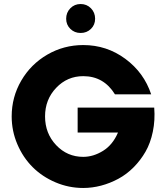

<svg xmlns="http://www.w3.org/2000/svg" viewBox="-20 -935 802 955"><path d="M394 0Q321.8 0 255.9 -28.1Q189.9 -56.2 142.1 -104Q94.2 -151.9 66.2 -217.8Q38.1 -283.7 38.1 -356Q38.1 -452.1 85.7 -533.9Q133.3 -615.7 215.3 -663.3Q297.4 -710.9 394 -710.9Q510.7 -710.9 603.5 -642.3Q696.3 -573.7 731.9 -465.8H551.8Q496.1 -556.2 394 -556.2Q314.5 -556.2 259.3 -498Q204.1 -439.9 204.1 -356Q204.1 -271.5 259.3 -213.1Q314.5 -154.8 394 -154.8Q444.3 -154.8 492.7 -184.8Q541 -214.8 566.9 -275.9L747.1 -399.9Q752 -336.9 740.2 -280.3Q728.5 -223.6 703.9 -180.7Q679.2 -137.7 644.5 -102.8Q609.9 -67.9 568.6 -45.7Q527.3 -23.4 482.9 -11.7Q438.5 0 394 0ZM366.2 -275.9V-399.9H583H747.1Q743.2 -395 736.1 -386.5Q729 -377.9 707.8 -356.7Q686.5 -335.4 666 -319.1Q645.5 -302.7 618.4 -289.3Q591.3 -275.9 568.8 -275.9ZM380.9 -771Q350.6 -771 329.8 -791.5Q309.1 -812 309.1 -841.8Q309.1 -872.6 329.8 -893.8Q350.6 -915 380.9 -915Q411.6 -915 432.4 -893.8Q453.1 -872.6 453.1 -841.8Q453.1 -811.5 432.4 -791.3Q411.6 -771 380.9 -771Z"/></svg>

Font: Biathlonist
Style: Bold
Weight: 700
Designer: Go4gold
Foundry: Go4gold
Version: Version 3.010;FEAKit 1.0